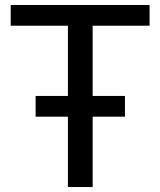

<svg xmlns="http://www.w3.org/2000/svg" viewBox="-20 -749 642 769"><path d="M351.1 0V-281.7H480.5V-364.7H351.1V-646H579.1V-729H22.9V-646H252V-364.7H122.6V-281.7H252V0Z"/></svg>

Font: Hack Dev
Style: Regular
Weight: 400
Designer: Christopher Simpkins
Foundry: Christopher Simpkins
Version: Version 2.0315